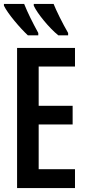

<svg xmlns="http://www.w3.org/2000/svg" viewBox="-21 -958 444 978"><path d="M252 -938H151V-929C169 -889 230 -815 276 -778H326V-790C297 -840 265 -905 252 -938ZM102 -938H-1V-929C18 -889 82 -814 121 -778H174V-790C145 -843 120 -893 102 -938ZM361 0V-96H176V-324H349V-419H176V-619H361V-714H66V0Z"/></svg>

Font: Noto Sans Display Condensed Medium
Style: Regular
Weight: 500
Width: 3
Designer: Monotype Design Team
Foundry: Monotype Imaging Inc.
Version: Version 1.900